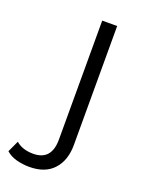

<svg xmlns="http://www.w3.org/2000/svg" viewBox="-229 -592 641 857"><g transform="rotate(20 92.0 -163.5)"><path d="M21 199Q-11 199 -40.5 191Q-70 183 -90 165L-65 111Q-34 138 17 138Q104 138 104 39V-526H175V39Q175 112 135.5 155.5Q96 199 21 199Z"/></g></svg>

Font: Montserrat
Style: Regular
Weight: 400
Designer: Julieta Ulanovsky
Foundry: Julieta Ulanovsky
Version: Version 9.000; ttfautohint (v1.8.4.7-5d5b)